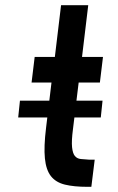

<svg xmlns="http://www.w3.org/2000/svg" viewBox="-20 -720 456 742"><path d="M158 -226 179 -401H102L114 -500H192L216 -700H321L297 -500H378L366 -401H284L262 -221Q256 -175 258.5 -151Q261 -127 269.5 -117Q278 -107 292 -105.5Q306 -104 324 -103H346L333 2H318Q266 2 231 -6.5Q196 -15 177 -39Q158 -63 153.5 -108Q149 -153 158 -226ZM369.5 -266H50.3L57.1 -331H376.3Z"/></svg>

Font: Kulim Park SemiBold
Style: Italic
Weight: 600
Italic angle: -8°
Designer: Noponies / Dale Sattler
Foundry: Noponies
Version: Version 1.000; ttfautohint (v1.8.3)